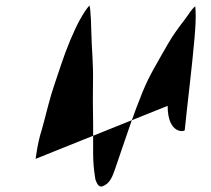

<svg xmlns="http://www.w3.org/2000/svg" viewBox="-20 -637 772 701"><path d="M109.9 -57C113.5 -82.9 118 -110.5 126.2 -142C130.4 -155.3 135.2 -172.3 140.6 -193L156.3 -253C171.5 -311.1 180.2 -330.6 202.8 -400C221.8 -458 250.9 -528.4 273.2 -567.5C283.8 -586 293.8 -603.1 306.7 -617C308.1 -612.3 309.1 -606 309.7 -598C311.6 -577.3 312.8 -552.7 313.3 -524C314.5 -456.4 321.1 -410.5 319.5 -334C318.7 -292.7 318.9 -243.7 320 -187C321.2 -85.6 316.1 -55.3 328.3 18C331.5 26.9 338.7 48.3 353.1 43.5C380 34.4 389.6 10.9 400.5 -21C420.3 -77.7 452.8 -176.8 477.7 -243C514.5 -340.3 524.7 -356.7 572.6 -441C607.1 -501.3 611 -506.7 637.3 -543C648 -557 648 -557 657.1 -569C668.7 -584.2 678 -602.2 692.9 -614C693 -609.3 693.4 -604.3 694 -599C695.6 -568.7 693.3 -534.9 690.3 -499C681.5 -395.5 664.9 -265.2 654.5 -162C654.5 -155.7 592.1 -145.6 592.1 -250.6Z"/></svg>

Font: Just Breathe
Style: Obl5
Weight: 400
Foundry: Cannot Into Space Fonts
Version: Version 0.72